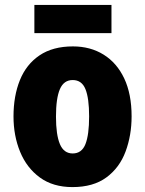

<svg xmlns="http://www.w3.org/2000/svg" viewBox="-20 -752 592 782"><path d="M516 -278Q516 -201 491.5 -135Q467 -69 413.5 -29.5Q360 10 275 10Q196 10 142.5 -29Q89 -68 62 -133.5Q35 -199 35 -278Q35 -361 61 -425.5Q87 -490 141 -526.5Q195 -563 277 -563Q348 -563 402 -529.5Q456 -496 486 -432.5Q516 -369 516 -278ZM208 -277Q208 -203 224 -165Q240 -127 276 -127Q313 -127 328 -165Q343 -203 343 -278Q343 -352 328 -389Q313 -426 276 -426Q240 -426 224 -389Q208 -352 208 -277ZM434 -732V-617H120V-732Z"/></svg>

Font: Noto Sans Gujarati Condensed Black
Style: Regular
Weight: 900
Width: 3
Designer: Jelle Bosma - Monotype Design Team, Universal Thirst
Foundry: Monotype Imaging Inc.
Version: Version 2.106; ttfautohint (v1.8.4.7-5d5b)